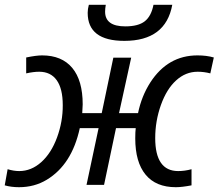

<svg xmlns="http://www.w3.org/2000/svg" viewBox="-37 -778 920 808"><path d="M616.2 -196.8Q616.2 -58.1 712.9 -58.1Q740.7 -58.1 769 -65.9V2Q728.5 9.8 703.1 9.8Q619.1 9.8 575.7 -43Q532.2 -95.7 532.2 -195.8Q532.2 -223.1 534.2 -238.8H451.2L400.9 0H327.1L377.9 -238.8H298.8Q265.6 -85.4 159.7 -21.5Q107.9 9.8 43 9.8Q10.3 9.8 -17.1 2L-4.9 -65.9Q21 -58.1 43.9 -58.1Q94.7 -58.1 136.7 -95.7Q178.7 -133.3 203.1 -199.7Q227.5 -266.1 227.1 -335.4Q227.1 -404.8 201.7 -440.4Q176.3 -476.1 127.9 -476.1Q104 -476.1 73.2 -469.2V-536.1Q115.7 -544.9 140.1 -544.9Q223.1 -544.9 267.1 -492.2Q311 -439.5 311 -338.9L309.1 -301.8H391.1L439.9 -535.2H515.1L463.9 -301.8H543.9Q558.6 -373.5 595.7 -431.2Q669.4 -544.9 793.9 -544.9Q832.5 -544.9 862.8 -536.1L848.1 -469.2Q821.8 -476.1 794.9 -476.1Q744.1 -476.1 704.1 -439.5Q664.1 -403.3 640.1 -335.9Q616.2 -268.6 616.2 -196.8ZM486.3 -606Q332 -606 332 -724.1Q332 -739.7 336.9 -757.8H408.2Q405.3 -741.2 405.3 -729Q405.3 -667 490.2 -667Q544.9 -667 572.3 -688.5Q599.6 -710 608.9 -757.8H688Q660.2 -606 486.3 -606Z"/></svg>

Font: OpenSans-Italic
Style: Italic
Weight: 400
Italic angle: -12°
Foundry: Ascender Corporation
Version: Version 1.10